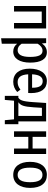

<svg xmlns="http://www.w3.org/2000/svg" viewBox="1256 -1878 851 3402"><g transform="rotate(90 1681.0 -176.5)"><path d="M387 0H484V-569H86V0H184V-491H387Z M904 -582C839 -582 787 -550 749 -494L743 -569H657V229L755 217V-55C787 -12 833 14 891 14C1019 14 1089 -104 1089 -286C1089 -473 1029 -582 904 -582ZM868 -64C820 -64 783 -91 755 -134V-420C784 -467 823 -505 878 -505C950 -505 988 -443 988 -285C988 -130 944 -64 868 -64Z M1629 -301C1629 -482 1553 -582 1416 -582C1278 -582 1196 -462 1196 -279C1196 -94 1282 14 1428 14C1503 14 1561 -13 1610 -57L1567 -114C1524 -81 1486 -64 1434 -64C1357 -64 1304 -111 1296 -251H1627C1628 -265 1629 -283 1629 -301ZM1534 -320H1296C1303 -458 1349 -508 1417 -508C1497 -508 1534 -447 1534 -330Z M2130 -77V-569H1804L1789 -339C1776 -136 1750 -107 1713 -77H1678V163H1750L1764 0H2094L2109 163H2180V-77ZM2034 -77H1791C1847 -118 1869 -166 1881 -349L1890 -494H2034Z M2611 0H2708V-569H2611V-329H2405V-569H2307V0H2405V-253H2611Z M3079 -582C2934 -582 2847 -472 2847 -284C2847 -97 2933 14 3078 14C3223 14 3309 -100 3309 -285C3309 -478 3224 -582 3079 -582ZM3079 -504C3161 -504 3208 -440 3208 -285C3208 -130 3161 -64 3078 -64C2995 -64 2950 -130 2950 -284C2950 -440 2996 -504 3079 -504Z"/></g></svg>

Font: Glow Sans SC Condensed Medium
Style: Regular
Weight: 600
Width: 3
Designer: Ryoko NISHIZUKA (kana, bopomofo & ideographs); Paul D. Hunt (Latin, Greek & Cyrillic); Sandoll Communications, Soo-young
Version: Version 0.93